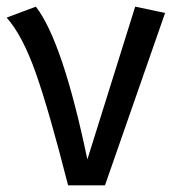

<svg xmlns="http://www.w3.org/2000/svg" viewBox="-25 -558 527 578"><path d="M238 -78 382 -538 472 -519 291 0H180Q123 -224 83 -337.5Q43 -451 -5 -505L83 -538Q164 -433 238 -78Z"/></svg>

Font: FiraGO
Style: Regular
Weight: 400
Designer: bBox Type
Foundry: bBox Type GmbH
Version: Version 1.001;April 20, 2020;FontCreator 12.0.0.2555 64-bit